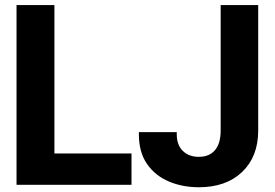

<svg xmlns="http://www.w3.org/2000/svg" viewBox="-20 -748 1112 777"><path d="M46.9 0V-727.5H200.2V-127H512.2V0ZM784.7 9.8Q718.8 9.8 663.6 -13.4Q608.4 -36.6 575.2 -84.2Q542 -131.8 542 -205.1V-213.4H695.3V-205.1Q695.3 -161.6 719.7 -137.5Q744.1 -113.3 784.7 -113.3Q827.1 -113.3 850.1 -140.4Q873 -167.5 873 -219.7V-727.5H1024.9V-219.7Q1024.9 -114.3 960 -52.2Q895 9.8 784.7 9.8Z"/></svg>

Font: Inter Tight
Style: Bold
Weight: 700
Designer: Rasmus Andersson
Foundry: rsms
Version: Version 3.004; ttfautohint (v1.8.4.7-5d5b)